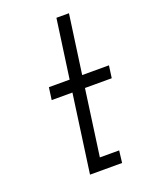

<svg xmlns="http://www.w3.org/2000/svg" viewBox="-121 -683 579 748"><g transform="rotate(-20 168.0 -309.5)"><path d="M207 -619 173 -375H87L80 -324H166L121 0H254L260 -50H180L218 -324H329L336 -375H225L259 -619Z"/></g></svg>

Font: Josefin Slab Medium
Style: Italic
Weight: 500
Italic angle: -12°
Version: Version 2.000